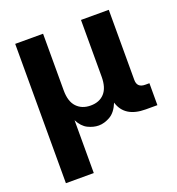

<svg xmlns="http://www.w3.org/2000/svg" viewBox="-131 -622 859 932"><g transform="rotate(-20 299.0 -156.0)"><path d="M50.8 204.1V-515.6H194.8V-222.7Q194.8 -165.5 221.7 -137.2Q248.5 -108.9 293.5 -108.9Q338.9 -108.9 364.7 -137.2Q390.6 -165.5 390.6 -222.7V-515.6H534.2V-153.3Q534.2 -113.3 576.2 -113.3H597.7V0H537.6Q429.2 0 404.3 -83.5Q386.2 -38.6 356.2 -21.5Q326.2 -4.4 297.4 -4.4Q270 -4.4 241.7 -18.3Q213.4 -32.2 194.8 -68.8V204.1Z"/></g></svg>

Font: Inter Display
Style: Bold
Weight: 700
Designer: Rasmus Andersson
Foundry: rsms
Version: Version 4.001;git-9221beed3